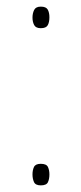

<svg xmlns="http://www.w3.org/2000/svg" viewBox="-20 -552 245 579"><path d="M78 -499Q78 -512 83 -522Q88 -532 103 -532Q119 -532 124 -523Q129 -514 129 -500Q129 -485 124 -476Q119 -467 103 -467Q88 -467 83 -476.5Q78 -486 78 -499ZM78 -26Q78 -39 82.5 -48.5Q87 -58 103 -58Q120 -58 124.5 -48.5Q129 -39 129 -26Q129 -12 124.5 -2.5Q120 7 103 7Q87 7 82.5 -3Q78 -13 78 -26Z"/></svg>

Font: Noto Sans Myanmar UI SemiCondensed Thin
Style: Regular
Weight: 100
Width: 4
Designer: Monotype Design Team
Foundry: Monotype Imaging Inc.
Version: Version 2.103; ttfautohint (v1.8.4.7-5d5b)